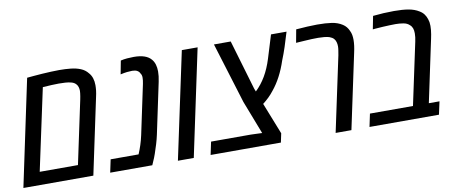

<svg xmlns="http://www.w3.org/2000/svg" viewBox="-59 -879 2663 1118"><g transform="rotate(-10 1272.0 -320.0)"><path d="M2.4 0 135.3 -628.4Q151.9 -629.9 175.3 -632.1Q198.7 -634.3 225.3 -636Q252 -637.7 278.1 -638.9Q304.2 -640.1 326.7 -640.1Q362.3 -640.1 394.5 -636.7Q426.8 -633.3 452.4 -622.8Q478 -612.3 494.1 -591.8Q506.8 -578.1 513.2 -559.1Q519.5 -540 519.5 -517.1Q519.5 -502 517.6 -484.9Q515.6 -467.8 510.7 -446.8L416 0ZM112.3 -76.2H338.4L418 -450.7Q419.9 -459.5 421.4 -469Q422.9 -478.5 423.8 -486.3Q424.8 -494.1 424.8 -500.5Q424.8 -511.7 421.6 -522.2Q418.5 -532.7 412.1 -539.6Q402.8 -550.8 386.2 -555.7Q369.6 -560.5 349.6 -561.8Q329.6 -563 310.1 -563Q290.5 -563 267.8 -561.8Q245.1 -560.5 215.8 -558.6Z M515.6 0 531.7 -76.2H696.8Q707.5 -101.1 716.3 -128.4Q725.1 -155.8 731 -183.1L793 -475.6Q795.4 -486.3 796.4 -496.1Q797.4 -505.9 797.4 -512.7Q797.4 -521 795.4 -527.3Q793.5 -533.7 789.6 -538.6Q785.2 -549.3 773.9 -555.7Q762.7 -562 744.1 -562Q730.5 -562 713.6 -560.1Q696.8 -558.1 674.8 -553.2L689.9 -632.3Q708 -636.7 728.3 -638.4Q748.5 -640.1 767.6 -640.1Q804.7 -640.1 830.1 -631.3Q855.5 -622.6 870.1 -605Q881.8 -591.3 887.2 -573Q892.6 -554.7 892.6 -532.2Q892.6 -519 890.9 -503.9Q889.2 -488.8 885.7 -472.7L821.8 -170.9Q816.4 -145.5 807.9 -117.2Q799.3 -88.9 790.5 -63.5Q781.7 -38.1 774.4 -22.9L764.6 0Z M916 0 1050.3 -630.4H1143.6L1009.8 0Z M1109.4 0 1125.5 -76.2H1359.9Q1376.5 -75.7 1393.6 -75Q1410.6 -74.2 1427.2 -73.7L1351.1 -270.5L1240.2 -630.4H1339.4L1425.8 -337.4Q1427.7 -333 1429.4 -327.9Q1431.2 -322.8 1433.1 -318.4Q1467.8 -351.6 1492.9 -394.5Q1518.1 -437.5 1535.6 -493.7L1577.6 -630.4H1669.4Q1655.8 -584 1642.8 -544.7Q1629.9 -505.4 1615.2 -469.2Q1598.6 -418.9 1577.1 -378.4Q1555.7 -337.9 1529.3 -305.7Q1514.6 -286.6 1497.8 -270.3Q1481 -253.9 1462.4 -239.7L1536.1 -53.2L1524.9 0Z M1848.6 0 1942.9 -442.9Q1945.3 -456.5 1947.5 -470.5Q1949.7 -484.4 1949.7 -494.1Q1949.7 -507.8 1946.3 -519.5Q1942.9 -531.2 1936 -539.1Q1931.6 -544.4 1924.8 -548.6Q1918 -552.7 1909.7 -555.7Q1897 -559.6 1878.7 -561.3Q1860.4 -563 1844.7 -563Q1826.2 -563 1805.7 -562.3Q1785.2 -561.5 1762 -559.8Q1738.8 -558.1 1712.9 -556.6L1727.1 -633.8Q1763.7 -636.7 1794.2 -638.4Q1824.7 -640.1 1851.6 -640.1Q1902.3 -640.1 1937.7 -634.8Q1973.1 -629.4 1999.5 -612.3Q2011.7 -604.5 2020.3 -594Q2028.8 -583.5 2034.2 -570.8Q2040.5 -558.6 2043 -544.7Q2045.4 -530.8 2045.4 -516.1Q2045.4 -500.5 2043 -481.4Q2040.5 -462.4 2035.6 -440.4L1941.9 0Z M2048.8 0 2064.9 -76.2H2319.3L2397.5 -442.9Q2400.4 -456.5 2401.9 -468.3Q2403.3 -480 2403.3 -491.2Q2403.3 -509.3 2398.7 -521.7Q2394 -534.2 2383.8 -542.5Q2370.6 -555.7 2347.7 -559.6Q2324.7 -563.5 2302.2 -563.5Q2285.6 -563.5 2266.4 -562.7Q2247.1 -562 2225.6 -560.8Q2204.1 -559.6 2180.2 -557.6L2166.5 -556.2L2181.6 -633.3Q2213.4 -636.7 2244.4 -638.4Q2275.4 -640.1 2306.2 -640.1Q2356.9 -640.1 2391.8 -634Q2426.8 -627.9 2452.6 -611.8Q2469.2 -602.1 2479.2 -588.4Q2489.3 -574.7 2494.6 -557.1Q2497.6 -548.3 2499 -539.3Q2500.5 -530.3 2500.5 -518.1Q2500.5 -506.3 2499.3 -493.7Q2498 -481 2495.8 -467.8Q2493.7 -454.6 2490.7 -441.9L2413.1 -76.2H2476.1L2459.5 0Z"/></g></svg>

Font: Open Sans SemiCondensed Medium
Style: Italic
Weight: 500
Width: 4
Italic angle: -12°
Designer: Monotype Design Team
Foundry: Monotype Imaging Inc.
Version: Version 3.000